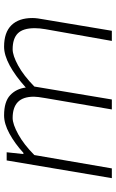

<svg xmlns="http://www.w3.org/2000/svg" viewBox="171 -752 581 964"><g transform="rotate(-90 462.0 -270.5)"><path d="M138 -528H179L170 -444H176Q223 -487 272.5 -514Q322 -541 364 -541Q433 -541 465.5 -510.5Q498 -480 504 -432Q563 -485 615 -513Q667 -541 709 -541Q781 -541 817 -504Q853 -467 853 -399Q853 -386 851 -371.5Q849 -357 846 -341L789 0H738L797 -334Q802 -363 802 -387Q802 -446 776 -472Q750 -498 696 -498Q665 -498 614.5 -470.5Q564 -443 509 -389L444 0H394L451 -334Q458 -374 458 -391Q458 -446 431 -472Q404 -498 351 -498Q320 -498 268.5 -469.5Q217 -441 165 -389L98 0H49Z"/></g></svg>

Font: Nebula Sans Light
Style: Regular
Weight: 300
Italic angle: -9°
Designer: Paul D. Hunt for Adobe (as Source Sans)
Foundry: Nebula Entertainment & Broadcasting LLC
Version: Version 1.010